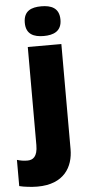

<svg xmlns="http://www.w3.org/2000/svg" viewBox="-116 -905 505 1088"><g transform="rotate(-5 136.5 -361.0)"><path d="M61 -784C61 -718 106 -700 162 -700C217 -700 264 -718 264 -784C264 -852 217 -869 162 -869C106 -869 61 -852 61 -784ZM52 147C204 147 257 52 257 -48V-646H66V-88C66 -21 39 -5 8 -5C-14 -5 -30 -8 -51 -14V135C-25 142 21 147 52 147Z"/></g></svg>

Font: Noto Sans Telugu UI Black
Style: Regular
Weight: 900
Designer: Jelle Bosma - Monotype Design Team
Foundry: Monotype Imaging Inc.
Version: Version 2.005